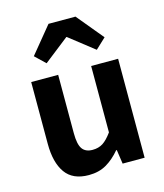

<svg xmlns="http://www.w3.org/2000/svg" viewBox="-110 -800 763 894"><g transform="rotate(-15 272.0 -353.5)"><path d="M208 11Q131 11 95.5 -39Q60 -89 60 -179V-477H190V-196Q190 -142 205.5 -120Q221 -98 255 -98Q284 -98 305 -111.5Q326 -125 349 -157V-477H479V0H373L363 -68H360Q329 -31 293 -10Q257 11 208 11ZM103 -590 208 -718H338L444 -590L394 -543L274 -637H272L152 -543Z"/></g></svg>

Font: Narnoor
Style: Bold
Weight: 700
Designer: S. Sridhar Murthy
Foundry: SIL International
Version: Version 3.000